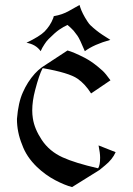

<svg xmlns="http://www.w3.org/2000/svg" viewBox="-20 -757 538 779"><path d="M272.5 2Q243.2 -5.4 203.1 -26.4Q163.6 -47.4 129.9 -79.6Q86.9 -121.1 69.8 -169.9Q48.8 -220.7 48.8 -274.4Q54.2 -341.8 72.8 -382.3Q91.3 -424.8 121.1 -458Q133.8 -472.2 150.4 -484.4L253.9 -552.2Q277.8 -545.9 323.7 -522.5Q357.9 -504.9 396.5 -469.7Q408.2 -459 428.2 -431.2L349.6 -377.9Q325.7 -416 294.9 -437.5Q259.8 -461.9 153.3 -480.5L152.8 -480Q138.7 -453.6 122.6 -391.6Q110.8 -347.2 110.8 -308.6Q110.8 -293 113.3 -276.9Q119.6 -234.4 149.4 -189.5Q180.2 -143.1 233.9 -118.7Q284.2 -95.7 377.9 -74.2L378.4 -74.7Q386.2 -86.9 386.2 -117.2Q386.2 -136.2 379.9 -167L449.2 -139.6Q436 -109.9 406.2 -85.9Q383.8 -67.9 383.8 -67.4ZM160.6 -628.9Q184.1 -652.8 195.8 -683.1L198.2 -691.4Q232.9 -697.3 259.3 -712.4L302.7 -736.8L305.2 -728.5Q313.5 -702.6 334.5 -670.4Q341.8 -659.2 347.2 -654.3Q370.6 -632.3 395 -616.2L427.7 -595.2Q361.8 -577.1 324.2 -549.3Q303.2 -599.6 294.4 -611.8Q282.7 -627.9 278.8 -632.3Q267.6 -644.5 253.9 -655.8Q238.3 -648.9 219.7 -636.2Q204.1 -625.5 177.2 -598.6Q168 -589.4 160.6 -577.6Q150.4 -562.5 145 -549.3Q125.5 -577.1 87.4 -583.5Q141.1 -609.4 160.6 -628.9Z"/></svg>

Font: MedievalSharp
Style: Regular
Weight: 500
Version: Version 1.0